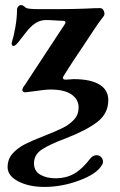

<svg xmlns="http://www.w3.org/2000/svg" viewBox="-20 -450 474 757"><path d="M10 209Q10 177 30 155Q50 133 78.5 118.5Q107 104 156 85Q202 67 228 54Q254 41 272 21.5Q290 2 290 -26Q290 -58 262 -77.5Q234 -97 179 -97Q159 -97 112 -90Q84 -86 80 -86Q75 -86 71.5 -88.5Q68 -91 68 -94Q68 -103 78 -115L237 -357Q238 -359 238 -362Q238 -368 227 -368L205 -369Q177 -371 163 -371Q142 -371 125.5 -362Q109 -353 92 -334L75 -313Q49 -278 43 -274Q39 -270 35.5 -269Q32 -268 30 -270Q26 -272 26 -279Q26 -282 28 -288Q34 -306 40.5 -342.5Q47 -379 47 -410Q47 -419 52 -424.5Q57 -430 63 -430Q71 -430 81 -420Q88 -414 131 -414H216Q260 -414 316 -416Q352 -418 375 -418Q385 -418 389.5 -406.5Q394 -395 390 -388Q367 -358 352 -335L307 -267Q296 -251 272.5 -215.5Q249 -180 230 -149Q228 -147 228 -143Q228 -136 239 -136L271 -138Q336 -138 371.5 -117Q407 -96 407 -55Q407 -3 364 30.5Q321 64 238 96Q176 119 145 139.5Q114 160 114 194Q114 224 138.5 238.5Q163 253 200 253Q240 253 272 235Q304 217 336 175Q346 162 361 162Q372 162 379 169.5Q386 177 386 187Q386 196 381 202Q361 236 292.5 261.5Q224 287 155 287Q94 287 52 265Q10 243 10 209Z"/></svg>

Font: EB Garamond SemiBold
Style: Regular
Weight: 600
Designer: Georg Duffner and Octavio Pardo
Foundry: Georg Duffner
Version: Version 1.000